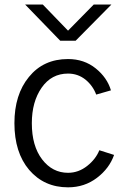

<svg xmlns="http://www.w3.org/2000/svg" viewBox="-20 -801 542 839"><path d="M43 -262.7Q43 -387.7 106.4 -464.8Q169.9 -543 277.3 -543Q347.7 -543 398.4 -502Q448.2 -461.9 464.8 -406.2Q443.4 -400.4 400.4 -387.7Q385.7 -426.8 353.5 -453.1Q320.3 -479.5 277.3 -479.5Q205.1 -479.5 162.1 -418Q119.1 -356.4 119.1 -262.7Q119.1 -163.1 164.1 -104.5Q209 -45.9 277.3 -45.9Q323.2 -45.9 361.3 -76.2Q398.4 -105.5 414.1 -144.5Q435.5 -137.7 478.5 -124Q458 -65.4 404.3 -24.4Q349.6 17.6 277.3 17.6Q172.9 17.6 107.4 -58.6Q43 -134.8 43 -262.7ZM89.8 -781.2Q109.4 -781.2 167 -781.2Q194.3 -752.9 277.3 -667Q305.7 -695.3 389.6 -781.2Q409.2 -781.2 466.8 -781.2Q427.7 -742.2 310.5 -623Q293.9 -623 243.2 -623Q205.1 -663.1 89.8 -781.2Z"/></svg>

Font: Gothic A1
Style: Regular
Weight: 400
Designer: HanYang I&C Co.,Ltd.
Version: Version 2.50